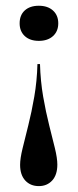

<svg xmlns="http://www.w3.org/2000/svg" viewBox="-20 -448 267 661"><path d="M113.7 192.7Q84.7 192.7 66.9 173.4Q49.2 154 49.2 119.4Q49.2 97.6 57.7 62.9Q66.1 28.2 77.4 -16.5Q88.7 -61.3 98 -114.9Q107.3 -168.5 108.9 -227.4H117.7Q119.4 -168.5 128.6 -115.3Q137.9 -62.1 149.2 -17.3Q160.5 27.4 169 62.1Q177.4 96.8 177.4 118.5Q177.4 154 159.7 173.4Q141.9 192.7 113.7 192.7ZM113.7 -307.3Q83.1 -307.3 65.3 -323.8Q47.6 -340.3 47.6 -367.7Q47.6 -396 65.3 -412.1Q83.1 -428.2 113.7 -428.2Q144.4 -428.2 162.5 -411.7Q180.6 -395.2 180.6 -367.7Q180.6 -340.3 162.5 -323.8Q144.4 -307.3 113.7 -307.3Z"/></svg>

Font: Playfair 144pt SemiCondensed
Style: Bold
Weight: 700
Width: 4
Designer: Claus Eggers Sørensen
Foundry: Claus Eggers Sørensen
Version: Version 2.203